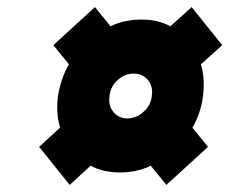

<svg xmlns="http://www.w3.org/2000/svg" viewBox="-20 -620 645 540"><path d="M396 -395Q411 -377 407 -350Q404 -323 383 -305Q364 -287 338 -287Q314 -287 299 -305Q284 -323 288 -350Q291 -377 311 -395Q331 -413 356 -413Q381 -413 396 -395ZM519 -600 459 -546Q441 -556 421 -560.5Q401 -565 378 -565Q355 -565 333 -560.5Q311 -556 291 -546L247 -600L130 -493L174 -439Q162 -419 154.5 -396.5Q147 -374 143 -350Q137 -300 149 -261L90 -207L176 -100L235 -154Q253 -144 274 -139.5Q295 -135 317 -135Q340 -135 362 -139.5Q384 -144 404 -154L448 -100L565 -207L521 -261Q533 -281 540.5 -303.5Q548 -326 551 -350Q557 -400 545 -439L605 -493Z"/></svg>

Font: Unageo
Style: ExtraBold-Italic
Weight: 800
Designer: Richard Sepsi
Foundry: Richard Sepsi
Version: Version 2.000